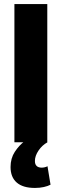

<svg xmlns="http://www.w3.org/2000/svg" viewBox="-20 -701 305 946"><path d="M213 0H51V-681H213ZM152 225Q93 225 62.5 198.5Q32 172 32 122Q32 79 53 47Q74 15 101 -5L214 0Q188 14 170 40.5Q152 67 152 92Q152 125 186 125Q193 125 201 123Q209 121 214 118L229 209Q216 216 196 220.5Q176 225 152 225Z"/></svg>

Font: Gabarito ExtraBold
Style: Regular
Weight: 800
Designer: Leandro Assis / Alvaro Franca / Felipe Casaprima
Foundry: Naipe Foundry
Version: Version 1.000